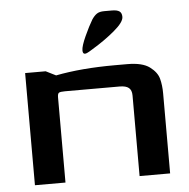

<svg xmlns="http://www.w3.org/2000/svg" viewBox="-49 -715 754 764"><g transform="rotate(-5 327.5 -333.0)"><path d="M60 -448H142L182 -428Q284 -448 418 -448H468Q528 -448 557 -426.5Q586 -405 593 -378.5Q600 -352 600 -320V0H478V-322Q478 -343 466.5 -352.5Q455 -362 430 -362H212Q193 -362 187.5 -358.5Q182 -355 182 -340V0H60ZM345 -637Q355 -652 365.5 -659Q376 -666 395 -666H426Q446 -666 455.5 -659.5Q465 -653 465 -637Q465 -616 425 -582.5Q385 -549 335 -519Q332 -517 321 -510.5Q310 -504 304 -504Q295 -504 295 -518Q295 -535 312.5 -573.5Q330 -612 345 -637Z"/></g></svg>

Font: Gold
Style: Regular
Weight: 400
Designer: jaiki
Version: Version 1.000